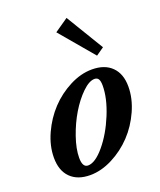

<svg xmlns="http://www.w3.org/2000/svg" viewBox="-139 -827 769 925"><g transform="rotate(-20 245.0 -364.5)"><path d="M390.1 -518.6 244.1 -691.4 314 -739.7 430.7 -546.9ZM163.1 11.2Q98.6 11.2 62.5 -24.9Q26.4 -61 26.4 -127Q26.4 -187.5 54.4 -249.3Q82.5 -311 126.7 -358.2Q170.9 -405.3 228.8 -435.1Q286.6 -464.8 343.3 -464.8Q408.7 -464.8 444.8 -428.7Q481 -392.6 481 -327.6Q481 -266.6 453.1 -204.6Q425.3 -142.6 380.9 -95.5Q336.4 -48.3 278.3 -18.6Q220.2 11.2 163.1 11.2ZM168.9 -36.1Q206.1 -36.1 253.2 -92.5Q300.3 -148.9 333.3 -229.5Q366.2 -310.1 366.2 -374Q366.2 -397 359.9 -407.2Q353.5 -417.5 339.8 -417.5Q312 -417.5 276.6 -383.1Q241.2 -348.6 211.4 -299.1Q181.6 -249.5 161.1 -190.2Q140.6 -130.9 140.6 -85.4Q140.6 -36.1 168.9 -36.1Z"/></g></svg>

Font: Elstob 6pt
Style: Italic
Weight: 700
Italic angle: -20°
Designer: Peter S. Baker
Version: Version 1.015